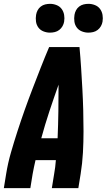

<svg xmlns="http://www.w3.org/2000/svg" viewBox="-20 -980 556 1000"><path d="M0 0 12 -74Q21 -130 37 -185.5Q53 -241 71 -296.5Q89 -352 108.5 -407Q128 -462 149 -516.5Q170 -571 191.5 -626Q213 -681 236 -735H394Q399 -681 402.5 -626Q406 -571 409 -516.5Q412 -462 413.5 -407Q415 -352 415 -296.5Q415 -241 412 -185.5Q409 -130 400 -74L388 0H250L262 -74Q265 -92 267.5 -110Q270 -128 271 -146H165Q161 -128 157 -110Q153 -92 150 -74L138 0ZM195 -260H280Q283 -330 284 -399.5Q285 -469 285 -539Q260 -469 237 -399.5Q214 -330 195 -260ZM440 -810Q423 -810 406.5 -816.5Q390 -823 380 -836.5Q370 -850 367.5 -867.5Q365 -885 368 -903Q370 -915 376 -926.5Q382 -938 392.5 -946Q403 -954 415.5 -957Q428 -960 441 -960Q458 -960 474.5 -953.5Q491 -947 501 -933.5Q511 -920 514 -902.5Q517 -885 514 -867Q512 -855 505.5 -843.5Q499 -832 488.5 -824Q478 -816 465.5 -813Q453 -810 440 -810ZM240 -810Q223 -810 206.5 -816.5Q190 -823 180 -836.5Q170 -850 167.5 -867.5Q165 -885 168 -903Q170 -915 176 -926.5Q182 -938 192.5 -946Q203 -954 215.5 -957Q228 -960 241 -960Q258 -960 274.5 -953.5Q291 -947 301 -933.5Q311 -920 314 -902.5Q317 -885 314 -867Q312 -855 305.5 -843.5Q299 -832 288.5 -824Q278 -816 265.5 -813Q253 -810 240 -810Z"/></svg>

Font: Iosevka Term Curly Heavy
Style: Italic
Weight: 900
Italic angle: -9°
Designer: Belleve Invis
Foundry: Belleve Invis
Version: Version 32.3.0